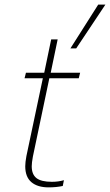

<svg xmlns="http://www.w3.org/2000/svg" viewBox="-20 -794 475 829"><path d="M404 -774H435L309 -585H284ZM89 -76Q89 -93 94 -120L165 -456H86L92 -480H171L201 -624H229L199 -480H326L320 -456H193L122 -118Q117 -91 117 -76Q117 -41 137.5 -25Q158 -9 204 -9Q232 -9 256 -16L251 9Q223 15 190 15Q142 15 115.5 -7.5Q89 -30 89 -76Z"/></svg>

Font: Prompt Thin
Style: Italic
Weight: 250
Italic angle: -12°
Designer: Katatrad Team
Foundry: CadsonDemak
Version: Version 1.001